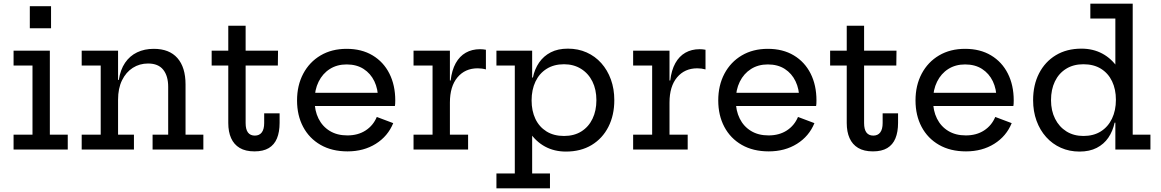

<svg xmlns="http://www.w3.org/2000/svg" viewBox="-20 -810 6287 1040"><path d="M250 -80.5H347V0H53.5V-80.5H156V-455H53.5V-535.5H250ZM141.5 -776.5H256.5V-657H141.5Z M619.5 -80.5H705.5V0H422.5V-80.5H525.5V-455H422.5V-535.5H619.5ZM891 -80.5V-340Q891 -398.5 864.2 -432.2Q837.5 -466 782 -466Q736 -466 699.2 -442.5Q662.5 -419 641 -375.2Q619.5 -331.5 619.5 -270L598.5 -377H623.5Q632 -432.5 657.5 -470Q683 -507.5 722.8 -526.5Q762.5 -545.5 813 -545.5Q897 -545.5 941 -495.5Q985 -445.5 985 -352.5V-80.5H1081.5V0H806.5V-80.5Z M1310.5 -143.5Q1310.5 -109 1323.2 -92.2Q1336 -75.5 1360.5 -75.5Q1385 -75.5 1398 -92.8Q1411 -110 1411 -143.5V-196H1494.5V-144.5Q1494.5 -95 1480.2 -60.5Q1466 -26 1436 -8Q1406 10 1358.5 10Q1309.5 10 1278.2 -8.8Q1247 -27.5 1231.8 -61.8Q1216.5 -96 1216.5 -143.5V-455H1126.5V-535.5H1216.5V-670.5H1310.5V-535.5H1486L1485 -455H1310.5Z M1862.5 10Q1778 10 1716.5 -25.2Q1655 -60.5 1622 -122.8Q1589 -185 1589 -266Q1589 -347.5 1622.5 -410.8Q1656 -474 1716.5 -509.8Q1777 -545.5 1857.5 -545.5Q1939 -545.5 1998.2 -510Q2057.5 -474.5 2089.2 -411.5Q2121 -348.5 2121 -266Q2121 -254 2120.5 -247.2Q2120 -240.5 2119 -236H2026Q2027 -243.5 2027.5 -252.2Q2028 -261 2028 -273Q2028 -327.5 2007.8 -369.8Q1987.5 -412 1949.5 -436.5Q1911.5 -461 1857.5 -461Q1805.5 -461 1766.5 -436.2Q1727.5 -411.5 1705.8 -367.5Q1684 -323.5 1684 -266Q1684 -210.5 1705.2 -167.8Q1726.5 -125 1766.2 -100.8Q1806 -76.5 1861.5 -76.5Q1919 -76.5 1960.2 -103.2Q2001.5 -130 2021 -176.5L2110 -143Q2081 -72 2015.5 -31Q1950 10 1862.5 10ZM1648.5 -236V-307.5H2091L2119 -236Z M2417 -80.5H2515.5V0H2220V-80.5H2323V-455H2220V-535.5H2417ZM2612 -434Q2601.5 -437 2590.2 -438.5Q2579 -440 2567.5 -440Q2499 -440 2458 -391Q2417 -342 2417 -254.5L2396 -374H2421Q2427.5 -430 2448.5 -467.8Q2469.5 -505.5 2503 -524.5Q2536.5 -543.5 2580 -543.5Q2588.5 -543.5 2596.2 -542.8Q2604 -542 2612 -540.5Z M2669 210V129.5H2768.5V-455H2669V-535.5H2862.5V-355.5L2859.5 -286V-257.5L2862.5 -202V129.5H2959V210ZM3045.5 11Q2982.5 11 2932.5 -16Q2882.5 -43 2848.2 -94.5Q2814 -146 2799 -220L2859.5 -266Q2859.5 -209.5 2880 -166.2Q2900.5 -123 2940 -98.2Q2979.5 -73.5 3035 -73.5Q3090 -73.5 3129.2 -98.2Q3168.5 -123 3189.5 -166.8Q3210.5 -210.5 3210.5 -267.5Q3210.5 -325 3188.8 -368.8Q3167 -412.5 3127.2 -437.2Q3087.5 -462 3035 -462Q2980.5 -462 2941 -437.2Q2901.5 -412.5 2880.5 -368.2Q2859.5 -324 2859.5 -266L2844 -390H2866.5Q2876 -436 2900.2 -471.2Q2924.5 -506.5 2963.2 -526.5Q3002 -546.5 3056 -546.5Q3111.5 -546.5 3157.5 -526Q3203.5 -505.5 3237 -468Q3270.5 -430.5 3289 -379.5Q3307.5 -328.5 3307.5 -267.5Q3307.5 -186 3275.5 -123Q3243.5 -60 3184.8 -24.5Q3126 11 3045.5 11Z M3606.5 -80.5H3705V0H3409.5V-80.5H3512.5V-455H3409.5V-535.5H3606.5ZM3801.5 -434Q3791 -437 3779.8 -438.5Q3768.5 -440 3757 -440Q3688.5 -440 3647.5 -391Q3606.5 -342 3606.5 -254.5L3585.5 -374H3610.5Q3617 -430 3638 -467.8Q3659 -505.5 3692.5 -524.5Q3726 -543.5 3769.5 -543.5Q3778 -543.5 3785.8 -542.8Q3793.5 -542 3801.5 -540.5Z M4144 10Q4059.5 10 3998 -25.2Q3936.5 -60.5 3903.5 -122.8Q3870.5 -185 3870.5 -266Q3870.5 -347.5 3904 -410.8Q3937.5 -474 3998 -509.8Q4058.5 -545.5 4139 -545.5Q4220.5 -545.5 4279.8 -510Q4339 -474.5 4370.8 -411.5Q4402.5 -348.5 4402.5 -266Q4402.5 -254 4402 -247.2Q4401.5 -240.5 4400.5 -236H4307.5Q4308.5 -243.5 4309 -252.2Q4309.5 -261 4309.5 -273Q4309.5 -327.5 4289.2 -369.8Q4269 -412 4231 -436.5Q4193 -461 4139 -461Q4087 -461 4048 -436.2Q4009 -411.5 3987.2 -367.5Q3965.5 -323.5 3965.5 -266Q3965.5 -210.5 3986.8 -167.8Q4008 -125 4047.8 -100.8Q4087.5 -76.5 4143 -76.5Q4200.5 -76.5 4241.8 -103.2Q4283 -130 4302.5 -176.5L4391.5 -143Q4362.5 -72 4297 -31Q4231.5 10 4144 10ZM3930 -236V-307.5H4372.5L4400.5 -236Z M4660.5 -143.5Q4660.5 -109 4673.2 -92.2Q4686 -75.5 4710.5 -75.5Q4735 -75.5 4748 -92.8Q4761 -110 4761 -143.5V-196H4844.5V-144.5Q4844.5 -95 4830.2 -60.5Q4816 -26 4786 -8Q4756 10 4708.5 10Q4659.5 10 4628.2 -8.8Q4597 -27.5 4581.8 -61.8Q4566.5 -96 4566.5 -143.5V-455H4476.5V-535.5H4566.5V-670.5H4660.5V-535.5H4836L4835 -455H4660.5Z M5212.5 10Q5128 10 5066.5 -25.2Q5005 -60.5 4972 -122.8Q4939 -185 4939 -266Q4939 -347.5 4972.5 -410.8Q5006 -474 5066.5 -509.8Q5127 -545.5 5207.5 -545.5Q5289 -545.5 5348.2 -510Q5407.5 -474.5 5439.2 -411.5Q5471 -348.5 5471 -266Q5471 -254 5470.5 -247.2Q5470 -240.5 5469 -236H5376Q5377 -243.5 5377.5 -252.2Q5378 -261 5378 -273Q5378 -327.5 5357.8 -369.8Q5337.5 -412 5299.5 -436.5Q5261.5 -461 5207.5 -461Q5155.5 -461 5116.5 -436.2Q5077.5 -411.5 5055.8 -367.5Q5034 -323.5 5034 -266Q5034 -210.5 5055.2 -167.8Q5076.5 -125 5116.2 -100.8Q5156 -76.5 5211.5 -76.5Q5269 -76.5 5310.2 -103.2Q5351.5 -130 5371 -176.5L5460 -143Q5431 -72 5365.5 -31Q5300 10 5212.5 10ZM4998.5 -236V-307.5H5441L5469 -236Z M6021.5 0V-193L6024.5 -239.5V-308.5L6021.5 -394V-709.5H5886V-790H6115.5V-80.5H6211.5V0ZM5838 -546.5Q5901 -546.5 5951.2 -519.5Q6001.5 -492.5 6035.8 -441Q6070 -389.5 6084.5 -315.5L6024.5 -269.5Q6024.5 -326 6003.8 -369.5Q5983 -413 5943.8 -437.5Q5904.5 -462 5848.5 -462Q5794 -462 5754.5 -437.2Q5715 -412.5 5694 -368.8Q5673 -325 5673 -267.5Q5673 -210.5 5695 -166.8Q5717 -123 5756.5 -98.2Q5796 -73.5 5848.5 -73.5Q5903.5 -73.5 5942.8 -98.2Q5982 -123 6003.2 -167.2Q6024.5 -211.5 6024.5 -269.5L6039.5 -145.5H6017.5Q6007.5 -99.5 5983.5 -64.2Q5959.5 -29 5920.5 -9Q5881.5 11 5827.5 11Q5772.5 11 5726.5 -9.5Q5680.5 -30 5646.8 -67.5Q5613 -105 5594.5 -156Q5576 -207 5576 -267.5Q5576 -349.5 5608.2 -412.5Q5640.5 -475.5 5699.2 -511Q5758 -546.5 5838 -546.5Z"/></svg>

Font: Hepta Slab ExtraLight Medium
Style: Regular
Weight: 500
Version: Version 1.100